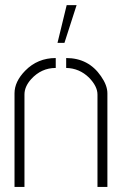

<svg xmlns="http://www.w3.org/2000/svg" viewBox="-20 -735 479 755"><path d="M206.1 -566.4 242.2 -714.8H281.2L233.4 -566.4ZM37.1 0V-368.2Q37.1 -414.1 79.1 -457Q127.9 -506.8 199.2 -506.8V-467.8Q142.6 -467.8 102.5 -423.8Q76.2 -394.5 76.2 -363.3V0ZM240.2 -467.8V-506.8Q328.1 -506.8 377 -435.5Q402.3 -399.4 402.3 -368.2V0H363.3V-363.3Q363.3 -395.5 330.1 -429.7Q292 -466.8 240.2 -467.8Z"/></svg>

Font: Post No Bills Colombo
Style: Light
Weight: 400
Designer: Kosala Senevirathne, Siva Puranthara, Lasantha Premarathna, Tharique Azeez
Foundry: Mooniak
Version: Version 1.220 ; ttfautohint (v1.5)